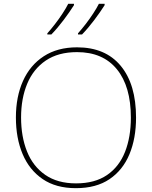

<svg xmlns="http://www.w3.org/2000/svg" viewBox="-20 -972 794 1002"><path d="M690 -358Q690 -250 655.5 -167Q621 -84 551.5 -37Q482 10 376 10Q272 10 202.5 -37.5Q133 -85 98 -168Q63 -251 63 -359Q63 -467 100 -549.5Q137 -632 208.5 -678.5Q280 -725 382 -725Q530 -725 610 -628.5Q690 -532 690 -358ZM90 -359Q90 -259 121 -181.5Q152 -104 216 -59.5Q280 -15 377 -15Q475 -15 538.5 -58.5Q602 -102 632.5 -179.5Q663 -257 663 -358Q663 -521 590 -610.5Q517 -700 382 -700Q284 -700 219 -656Q154 -612 122 -535Q90 -458 90 -359ZM526 -945Q504 -910 472 -867.5Q440 -825 408 -792H387V-798Q405 -818 426 -845Q447 -872 466 -901Q485 -930 496 -952H526ZM366 -945Q344 -910 312 -867.5Q280 -825 248 -792H227V-798Q245 -818 266 -845Q287 -872 306 -901Q325 -930 336 -952H366Z"/></svg>

Font: Noto Sans Lao Looped Thin
Style: Regular
Weight: 100
Designer: Mark Frömberg, Ben Mitchell
Foundry: The Fontpad Ltd
Version: Version 1.002; ttfautohint (v1.8.4.7-5d5b)